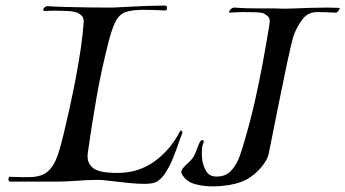

<svg xmlns="http://www.w3.org/2000/svg" viewBox="-20 -660 1230 684"><path d="M494 -5Q471 -5 435.5 -8.5Q400 -12 351 -18Q344 -19 337 -19Q330 -19 322 -19Q291 -19 253.5 -16Q216 -13 178 -13H17Q10 -13 10 -22Q10 -26 12.5 -29Q15 -32 19 -30Q41 -29 56 -29Q71 -29 84 -29Q108 -29 128 -36Q148 -43 164 -64Q180 -85 192 -127Q198 -147 207.5 -186Q217 -225 228 -275Q239 -325 249.5 -379.5Q260 -434 267.5 -485.5Q275 -537 278 -578Q280 -597 269 -606Q258 -615 249 -617Q239 -620 217 -621Q195 -622 175 -622Q163 -622 153.5 -621.5Q144 -621 139 -621Q134 -621 134 -625Q134 -629 138.5 -633.5Q143 -638 148 -638Q181 -636 220.5 -635Q260 -634 300 -633.5Q340 -633 372 -633Q388 -633 421 -635Q454 -637 494 -638.5Q534 -640 568 -640H569Q575 -640 575 -631Q575 -627 573 -624.5Q571 -622 566 -623Q544 -624 525 -624.5Q506 -625 490 -625Q450 -625 427.5 -617Q405 -609 392 -584Q379 -559 366 -508Q352 -452 342 -405.5Q332 -359 324.5 -316Q317 -273 309.5 -226.5Q302 -180 294 -123Q293 -118 292.5 -112.5Q292 -107 292 -102Q292 -76 313.5 -60Q335 -44 399 -44Q474 -44 531 -85.5Q588 -127 621 -192Q623 -195 625 -195Q627 -195 629 -191.5Q631 -188 629 -184Q624 -173 616 -149.5Q608 -126 597 -98.5Q586 -71 571.5 -47.5Q557 -24 539 -13Q526 -5 494 -5ZM737 4Q706 4 677 -3.5Q648 -11 633 -32Q626 -41 626 -48Q626 -53 631 -60Q640 -71 648 -77.5Q656 -84 664.5 -94.5Q673 -105 681 -128Q683 -133 686 -140.5Q689 -148 692 -154Q696 -161 701 -161Q704 -161 705.5 -157.5Q707 -154 704 -149Q701 -142 700 -133Q699 -124 699 -115Q699 -108 699.5 -100.5Q700 -93 701 -87Q705 -65 716 -48Q727 -31 752 -31Q785 -31 804.5 -53Q824 -75 834.5 -105.5Q845 -136 852 -161Q873 -233 888 -299.5Q903 -366 915.5 -433Q928 -500 940 -574Q944 -594 933 -603Q922 -612 914 -614Q905 -616 885 -616.5Q865 -617 845 -617Q830 -617 818 -616Q806 -615 801 -615H799Q796 -615 796 -617Q796 -621 802 -627Q808 -633 814 -633Q842 -631 864.5 -630.5Q887 -630 910 -630H958Q968 -630 977 -629.5Q986 -629 995 -629Q1004 -629 1013.5 -629.5Q1023 -630 1032 -630Q1053 -631 1084 -632Q1115 -633 1146 -633Q1157 -633 1166.5 -632.5Q1176 -632 1186 -632H1187Q1190 -632 1190 -630Q1190 -626 1184.5 -620Q1179 -614 1175 -615Q1156 -616 1139.5 -616.5Q1123 -617 1109 -617Q1078 -617 1058.5 -592.5Q1039 -568 1026 -533Q1022 -520 1015.5 -492.5Q1009 -465 1002 -432Q990 -373 975.5 -303Q961 -233 950 -176Q943 -143 938 -116Q933 -89 908 -61Q889 -39 863.5 -23.5Q838 -8 797 -1Q784 1 769 2.5Q754 4 737 4Z"/></svg>

Font: Kings
Style: Regular
Weight: 400
Designer: Robert E. Leuschke
Foundry: Robert E. Leuschke
Version: Version 1.010; ttfautohint (v1.8.3)